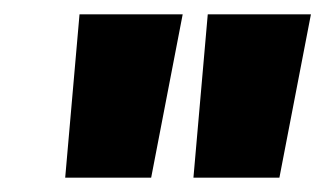

<svg xmlns="http://www.w3.org/2000/svg" viewBox="-20 -710 454 268"><path d="M414 -690 370 -462H250L270 -690ZM235 -690 191 -462H71L91 -690Z"/></svg>

Font: Exo 2 Black
Style: Italic
Weight: 900
Italic angle: -8°
Designer: Natanael Gama
Foundry: Natanael Gama
Version: Version 2.010